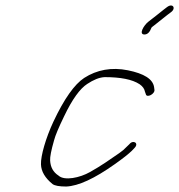

<svg xmlns="http://www.w3.org/2000/svg" viewBox="-20 -708 655 702"><path d="M510 -582C520.3 -583 527.9 -591 533.9 -607C534.2 -608 538.2 -611 544.8 -616C557.9 -626 591.8 -654 605.9 -664C624.4 -678 611.7 -698 590.6 -682L578.8 -673C560 -658 543.9 -645 522.9 -629C505.8 -616 484.4 -580 510 -582ZM544.5 -381 543.3 -390C538.5 -419 506.8 -439 447.6 -451C388.4 -463 334.2 -453 287.7 -423C252.5 -400 214.7 -347 175.2 -263C147.2 -203 128.6 -138 129.8 -107C130.6 -81 145 -57 172.1 -35C180.2 -29 197.2 -26 222.2 -26C266.9 -28 325.4 -55 400.1 -108C429.8 -129 449.8 -145 461.3 -156L471.8 -167C489.5 -185 466.6 -198 453.2 -181L441.8 -170C435.5 -163 427.3 -156 415.8 -148C382.5 -125 350.3 -102 309 -79C272.3 -58 215.5 -46 193.9 -66C174 -79 164.7 -97 163.3 -121C162.4 -134 167.3 -159 177.7 -195C182 -212 194.5 -242 214.5 -283C244.1 -345 272.4 -384 298.8 -401C321.5 -416 342.4 -425 362.7 -426C419.7 -426 463.2 -418 490.5 -400C501.9 -392 508.1 -383 509.9 -373L513.1 -364C516 -348 548.4 -365 544.5 -381Z"/></svg>

Font: MewTooHand
Style: UltIta
Weight: 400
Designer: Mew Too, Robert Jablonski
Version: Version 0.77